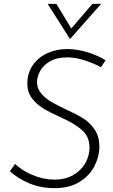

<svg xmlns="http://www.w3.org/2000/svg" viewBox="-20 -964 583 991"><path d="M501 -617Q465 -637 419 -652Q373 -667 330 -668Q272 -668 236.5 -646.5Q201 -625 186 -595.5Q171 -566 171 -540Q171 -508 191.5 -483Q212 -458 242 -440Q272 -422 323 -398Q376 -374 411 -352Q446 -330 469.5 -294Q493 -258 493 -206Q493 -158 468.5 -108.5Q444 -59 392 -26Q340 7 262 7Q189 7 130.5 -18Q72 -43 31 -80L58 -118Q91 -85 147 -61Q203 -37 262 -37Q318 -37 359 -61Q400 -85 421 -123Q442 -161 442 -202Q442 -259 402.5 -293.5Q363 -328 290 -360Q237 -384 202.5 -405Q168 -426 144.5 -457.5Q121 -489 121 -532Q121 -586 148.5 -626.5Q176 -667 223.5 -689Q271 -711 329 -711Q381 -710 432.5 -694Q484 -678 525 -653ZM502 -944 342 -763H341L226 -944H271L348 -817L457 -944Z"/></svg>

Font: Josefin Sans Light
Style: Italic
Weight: 300
Italic angle: -7°
Designer: Santiago Orozco
Foundry: Typemade
Version: Version 2.000